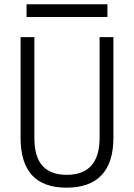

<svg xmlns="http://www.w3.org/2000/svg" viewBox="-20 -867 626 897"><path d="M291 9.8C434.1 9.8 509.8 -67.4 509.8 -222.7V-693.4H445.3V-222.7C445.3 -108.4 393.6 -50.3 293 -50.3C187.5 -50.3 140.6 -108.4 140.6 -222.7V-693.4H76.2V-222.7C76.2 -67.4 147.9 9.8 291 9.8ZM104 -787.6H481.9V-847.2H104Z"/></svg>

Font: Cascadia Mono NF Light
Style: Regular
Weight: 300
Monospace: yes
Designer: Aaron Bell
Foundry: Saja Typeworks
Version: Version 2404.023